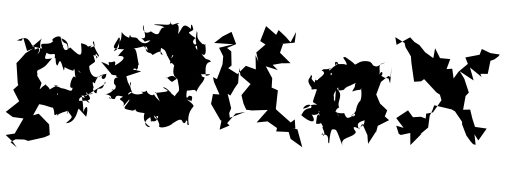

<svg xmlns="http://www.w3.org/2000/svg" viewBox="-102 -975 3953 1495"><g transform="rotate(5 1874.0 -228.0)"><path d="M468 -257C453 -264 423 -150 463 -169C462 -116 428 -164 359 -157C360 -115 341 -73 349 -124C343 -117 374 -68 392 -122C405 -154 353 -171 313 -171C383 -184 357 -195 275 -131C317 -144 219 -186 257 -177C209 -153 199 -93 219 -184L179 -240L159 -225C212 -242 147 -272 197 -289C252 -325 237 -323 284 -383C207 -360 231 -385 237 -423C282 -393 310 -449 304 -387C319 -395 307 -339 331 -330C346 -381 347 -387 384 -295C395 -341 360 -321 457 -300C471 -351 464 -339 460 -305C433 -303 488 -329 517 -287C481 -310 449 -362 480 -244C492 -274 465 -203 441 -173L504 -229ZM56 270 123 266 155 274 277 235 318 213 306 132 218 56 175 72 224 -39C193 -5 214 -18 214 -18C276 -17 339 14 319 -9C350 33 327 75 360 46C368 81 392 17 314 95C424 -11 438 47 456 -22C435 -16 432 88 443 15C476 65 500 45 435 111C512 102 516 5 521 -2C524 -17 517 -16 588 47C601 -18 586 -67 562 12C562 -22 547 -83 539 -116C598 -102 576 -128 569 -147C625 -92 621 -78 523 -72C518 -68 518 -148 607 -63C550 -73 552 -153 558 -112C643 -160 635 -128 590 -129C697 -213 729 -223 710 -237C696 -134 653 -220 653 -143C629 -132 609 -204 629 -173C605 -244 617 -226 633 -217C645 -308 732 -292 715 -303C720 -234 658 -255 691 -290C609 -244 604 -231 663 -280C625 -246 584 -287 577 -348C633 -401 624 -367 602 -438C588 -434 650 -439 631 -411C609 -454 621 -458 639 -429C665 -427 618 -456 589 -536C599 -566 608 -484 606 -508C574 -490 560 -485 585 -510C519 -484 590 -507 498 -520C519 -412 510 -404 417 -480C383 -438 433 -525 341 -544C374 -479 390 -541 400 -463C370 -439 358 -480 335 -555C306 -568 266 -528 273 -523C293 -505 339 -489 366 -490C288 -532 262 -526 284 -521C248 -465 160 -519 201 -452C179 -453 102 -467 105 -466C118 -443 156 -499 193 -531C162 -488 214 -422 155 -402C174 -395 196 -472 157 -446C123 -425 165 -459 120 -471C78 -534 62 -532 -2 -498H34L47 -522L85 -423L131 -447L75 -405C54 -377 34 -348 11 -322L34 -169L40 -152L4 -113L58 -27L-39 64L19 99L103 103L45 226L-24 243L35 290L71 333L18 295Z M937 -349C899 -343 939 -375 943 -352C971 -357 942 -412 964 -385C938 -453 937 -522 906 -514C982 -528 1013 -566 1020 -506C952 -579 965 -540 1000 -537C1011 -471 1033 -508 1062 -477C1126 -528 1128 -503 1140 -484C1098 -491 1143 -545 1106 -570C1056 -553 1076 -560 1101 -548C1182 -512 1140 -530 1201 -443C1223 -461 1191 -462 1234 -517C1168 -465 1158 -537 1174 -481C1270 -507 1190 -476 1204 -420C1218 -449 1248 -380 1238 -426C1234 -392 1219 -331 1269 -311C1217 -277 1245 -268 1187 -312C1167 -285 1206 -333 1235 -328C1264 -315 1275 -297 1271 -307C1303 -195 1291 -227 1265 -180C1248 -156 1278 -170 1234 -189C1240 -193 1170 -249 1166 -230C1222 -205 1221 -207 1107 -184C1110 -206 1112 -181 1149 -122C1123 -144 1110 -154 1098 -174C1092 -149 1030 -180 1044 -199C1005 -161 964 -212 1015 -174C937 -137 916 -188 924 -172C865 -116 922 -215 935 -158C877 -264 925 -275 909 -216C873 -269 877 -281 892 -238L872 -294L984 -342ZM763 -349C774 -312 768 -354 763 -353C741 -290 746 -296 800 -294C769 -289 840 -262 861 -263C834 -272 763 -306 783 -224C795 -229 816 -179 763 -176C809 -205 750 -129 706 -143C808 -137 756 -89 753 -120C840 -80 760 -157 861 -133C797 -96 889 -115 869 -59C901 -103 917 -130 911 -107C883 -48 844 -40 944 -32C901 -45 960 -9 972 -62C951 -28 982 -22 1032 -21C1053 -30 1001 34 1090 82C1081 95 1008 61 1086 7C1091 41 1120 61 1084 30C1105 45 1156 39 1132 -5C1168 -17 1129 49 1113 -9C1139 6 1174 70 1157 69C1173 98 1255 56 1262 41C1306 6 1328 -8 1341 24C1374 53 1363 -34 1367 11C1386 1 1366 52 1390 40C1362 -52 1411 -98 1411 -102C1424 -112 1389 -138 1355 -156C1411 -137 1376 -165 1393 -142C1411 -206 1371 -176 1372 -188C1372 -188 1344 -125 1352 -228C1360 -207 1359 -242 1312 -230C1375 -208 1409 -256 1425 -221C1453 -297 1468 -284 1481 -337C1434 -351 1480 -337 1433 -377C1449 -350 1418 -364 1397 -364C1461 -355 1481 -366 1482 -363C1545 -371 1519 -359 1488 -351C1474 -432 1484 -457 1517 -463C1516 -481 1470 -483 1480 -481C1449 -502 1438 -526 1424 -534C1466 -488 1485 -517 1460 -601C1481 -571 1453 -604 1443 -594C1371 -649 1407 -662 1388 -693C1379 -581 1396 -618 1405 -544C1360 -595 1424 -566 1391 -595C1390 -572 1341 -604 1384 -637C1283 -691 1350 -673 1360 -704C1338 -771 1337 -724 1342 -705C1268 -758 1279 -706 1244 -656C1259 -772 1197 -707 1247 -740C1213 -747 1185 -696 1179 -753C1185 -705 1143 -728 1051 -715C1066 -705 1100 -718 1137 -698C1095 -701 1104 -627 1102 -685C1104 -597 1026 -670 1031 -658C966 -612 961 -711 971 -700C978 -646 1016 -594 963 -600C1030 -553 952 -574 1035 -590C984 -522 925 -604 936 -592C913 -614 879 -582 873 -621C876 -601 874 -651 863 -565C919 -609 858 -571 806 -634C812 -533 788 -591 795 -513C765 -471 738 -477 781 -507C806 -574 797 -592 787 -589C746 -504 729 -494 836 -502C792 -452 791 -433 794 -445C855 -457 857 -424 776 -370C784 -428 758 -384 725 -393C730 -352 751 -367 667 -389L756 -300Z M2219 -1 2208 -74 2179 -47 2059 -136 2054 -142 2057 -288 2007 -305 2005 -378 1947 -466 2043 -445 1999 -482 2067 -500 2137 -507 2048 -581 2066 -652 2018 -644 2155 -669 2159 -753 2123 -669 2080 -710 2022 -756 2006 -717 1922 -778 1887 -658 1930 -635 1864 -567 1887 -496 1860 -546 1872 -435 1792 -456 1733 -387 1657 -426 1681 -449 1669 -558 1634 -582 1702 -618 1658 -710 1591 -668 1531 -612 1681 -615 1572 -578 1610 -515V-452L1577 -334L1545 -346L1556 -309L1607 -216L1556 -215L1548 -137L1632 -17L1640 -14L1632 57L1706 18L1686 1L1745 -79L1818 -98L1703 -42L1695 -78L1707 -117L1670 -227L1692 -215L1719 -273L1744 -317L1742 -437L1757 -378L1841 -318L1778 -226L1799 -163L1825 -116L1869 -114L1992 -129L1914 -24L1998 -40L2076 5L2072 32L2169 28L2189 80L2285 137L2235 1L2191 0Z M2497 -256C2501 -296 2475 -272 2522 -352C2539 -288 2547 -285 2524 -338C2532 -313 2584 -350 2565 -332C2588 -369 2594 -358 2657 -399C2639 -359 2671 -404 2634 -329C2707 -361 2696 -335 2701 -362C2720 -270 2697 -256 2704 -271C2714 -261 2687 -266 2677 -195C2682 -184 2656 -140 2641 -142C2689 -186 2675 -123 2646 -137C2648 -120 2608 -73 2665 -145C2617 -117 2612 -107 2587 -156C2541 -145 2498 -165 2525 -164C2512 -137 2524 -97 2538 -157C2553 -85 2529 -162 2543 -147C2494 -167 2544 -197 2544 -197C2517 -245 2581 -293 2507 -345L2508 -239ZM2908 -454C2851 -466 2908 -444 2850 -470C2867 -490 2848 -531 2828 -462C2854 -515 2793 -557 2872 -576C2803 -549 2827 -516 2745 -564C2766 -496 2731 -560 2758 -469C2784 -527 2791 -548 2752 -572C2677 -585 2655 -543 2637 -540C2620 -560 2555 -591 2561 -591C2511 -595 2581 -559 2572 -530C2545 -549 2483 -513 2489 -549C2536 -535 2481 -534 2435 -462C2534 -440 2467 -470 2530 -482C2467 -514 2481 -563 2490 -543C2493 -547 2488 -499 2495 -542C2466 -449 2481 -464 2426 -398C2505 -451 2449 -410 2456 -462C2476 -431 2414 -506 2454 -495C2395 -472 2412 -495 2382 -472C2444 -454 2351 -402 2361 -396C2323 -374 2344 -444 2338 -373C2279 -422 2336 -399 2302 -433C2310 -400 2255 -400 2318 -330C2305 -292 2378 -361 2364 -284C2362 -300 2380 -325 2358 -316C2330 -194 2327 -230 2372 -203C2295 -200 2335 -183 2265 -162C2275 -204 2342 -210 2326 -173C2247 -160 2271 -96 2246 -118C2332 -51 2390 -55 2334 -126C2340 -113 2409 -128 2386 -156C2439 -134 2368 -187 2400 -115C2372 -165 2376 -55 2376 -55C2434 -51 2397 -87 2433 -34C2412 -37 2463 10 2443 35C2420 3 2436 0 2426 27C2504 5 2468 91 2491 88C2489 24 2497 -20 2506 -22C2542 -25 2532 -33 2599 104C2560 28 2672 36 2691 -17C2666 -46 2655 -69 2711 -45C2688 -85 2704 -95 2750 -115C2756 -62 2714 -71 2711 -35L2735 -86L2782 -1L2793 66L2847 -36V-27L2856 -80L2940 -132L2904 -158L2919 -207L2859 -254L2823 -322L2851 -423L2904 -474L2921 -468L2924 -550L2923 -417Z M3745 -701 3754 -716 3680 -721 3611 -747 3598 -701 3489 -670 3513 -622 3446 -555 3412 -499 3395 -574 3351 -567 3373 -647 3293 -648 3248 -721 3241 -643 3174 -683 3124 -735 3083 -756 3047 -789 2947 -721 2932 -780 3008 -741 3018 -709 3066 -642 3074 -593 3108 -447 3162 -455 3184 -474 3289 -379 3317 -364 3333 -322 3275 -222 3223 -207V-169L3184 -180L3123 -171L3080 -221L2994 -153L3058 -82L2999 -94L3024 -33L3041 -25L3113 -47L3122 47L3203 -50L3189 -42L3248 -101L3252 -193L3270 -240L3280 -278L3417 -258L3445 -245L3507 -169L3509 -149L3550 -65L3587 -22L3608 -3L3628 1L3604 -119L3583 -118L3646 -35L3703 -133L3611 -138L3584 -203L3562 -269L3507 -263L3517 -371L3540 -400L3495 -505L3455 -559L3569 -497L3532 -595L3628 -530L3617 -553L3674 -558L3686 -661L3716 -675Z"/></g></svg>

Font: Hussar Lance
Style: ExBd
Weight: 700
Foundry: Cannot Into Space Fonts, PlusOne Fonts
Version: Version 2.270